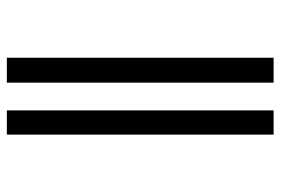

<svg xmlns="http://www.w3.org/2000/svg" viewBox="-146 -654 800 547"><g transform="rotate(-90 253.5 -380.0)"><path d="M292 0H363V-760H292ZM144 0H213V-760H144Z"/></g></svg>

Font: Noto Serif Condensed Medium
Style: Regular
Weight: 500
Width: 3
Designer: Monotype Design Team
Foundry: Monotype Imaging Inc.
Version: Version 2.015